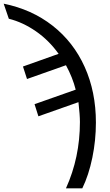

<svg xmlns="http://www.w3.org/2000/svg" viewBox="-91 -785 599 1045"><path d="M344 -121Q344 -159 336 -229L118 -152L97 -218L321 -297Q304 -364 268 -430L56 -355L34 -423L228 -492Q175 -566 104 -615Q33 -664 -43 -683L-71 -765Q82 -734 195.5 -645Q309 -556 370 -420.5Q431 -285 431 -118Q431 -21 411.5 73.5Q392 168 357 240H268Q344 72 344 -121Z"/></svg>

Font: Noto Sans Display
Style: Regular
Weight: 400
Designer: Monotype Design team
Foundry: Monotype Imaging Inc.
Version: Version 1.000